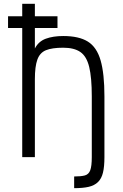

<svg xmlns="http://www.w3.org/2000/svg" viewBox="-20 -820 640 1002"><path d="M367 162V101Q403 101 423 95.5Q443 90 451 68.5Q459 47 459 0H525Q525 49 517.5 80.5Q510 112 491.5 130Q473 148 443 155Q413 162 367 162ZM96 0V-800H162V-567Q181 -604 219 -618Q257 -632 310 -632Q392 -632 438.5 -603Q485 -574 505 -505Q525 -436 525 -317V0H459V-317Q459 -415 445.5 -470.5Q432 -526 399.5 -548.5Q367 -571 310 -571Q252 -571 220 -558Q188 -545 175 -509Q162 -473 162 -407V0ZM22 -674V-735H280V-674Z"/></svg>

Font: Victor Mono Light
Style: Regular
Weight: 300
Monospace: yes
Designer: Rune Bjørnerås
Version: Version 1.561;gftools[0.9.30]